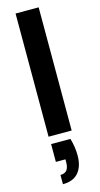

<svg xmlns="http://www.w3.org/2000/svg" viewBox="-149 -762 565 1084"><g transform="rotate(-15 133.0 -220.0)"><path d="M66 0V-720H201V0ZM75 280V226Q101 226 113 210.5Q125 195 125 163V148H69V44H182Q190 71 193.5 96Q197 121 197 144Q197 208 166.5 244Q136 280 75 280Z"/></g></svg>

Font: DM Sans 17pt
Style: Bold
Weight: 700
Version: Version 4.004;gftools[0.9.30]